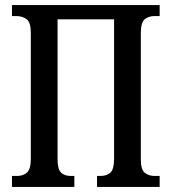

<svg xmlns="http://www.w3.org/2000/svg" viewBox="-20 -734 674 754"><path d="M27 0V-43H47Q71 -43 86 -56.5Q101 -70 101 -110V-606Q101 -646 84.5 -658.5Q68 -671 43 -671H27V-714H607V-671H588Q563 -671 548 -658Q533 -645 533 -604V-108Q533 -68 548.5 -55.5Q564 -43 588 -43H607V0H361V-43H374Q400 -43 414 -56.5Q428 -70 428 -111V-658H206V-110Q206 -70 219.5 -56.5Q233 -43 258 -43H272V0Z"/></svg>

Font: Noto Serif ExtraCondensed Medium
Style: Regular
Weight: 500
Width: 2
Designer: Monotype Design Team
Foundry: Monotype Imaging Inc.
Version: Version 2.015